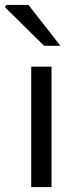

<svg xmlns="http://www.w3.org/2000/svg" viewBox="-44 -755 310 775"><path d="M82 0V-486H164V0ZM134 -570 -24 -726 -19 -735H71L200 -570Z"/></svg>

Font: Source Sans 3
Style: Regular
Weight: 400
Designer: Paul D. Hunt
Foundry: Adobe
Version: Version 3.046;hotconv 1.0.118;makeotfexe 2.5.65603